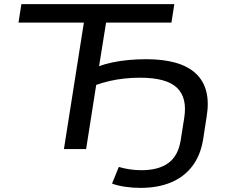

<svg xmlns="http://www.w3.org/2000/svg" viewBox="-20 -725 1109 934"><path d="M663 189Q625 189 588 183.5Q551 178 525 168L558 87Q584 95 612.5 99Q641 103 668 103Q751 103 799 68Q847 33 859 -43L876 -150Q892 -249 841 -298Q790 -347 661 -347Q623 -347 585.5 -343Q548 -339 513.5 -331Q479 -323 448 -312L399 0H291L388 -615H70L84 -705H828L814 -615H496L462 -403Q488 -413 525 -421Q562 -429 604.5 -433Q647 -437 692 -437Q773 -437 833.5 -420Q894 -403 932 -368Q970 -333 983.5 -280Q997 -227 985 -156L968 -46Q955 32 915 84Q875 136 811.5 162.5Q748 189 663 189Z"/></svg>

Font: Nunito Sans 10pt Expanded Medium
Style: Italic
Weight: 500
Width: 7
Italic angle: -9°
Designer: Vernon Adams
Foundry: Vernon Adams
Version: Version 3.101;gftools[0.9.27]